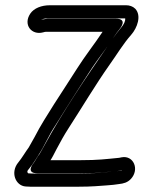

<svg xmlns="http://www.w3.org/2000/svg" viewBox="-20 -677 546 730"><path d="M388 -500C308 -384 220 -254 151 -128L137 -103C133 -96 131 -93 130 -91C122 -82 115 -66 107 -56C107 -56 75 -18 123 -18H280C318 -18 346 -19 367 -21C401 -25 415 -24 443 -29C443 -29 444 -28 443 -28L432 -27C377 -22 344 -17 279 -17H123C108 -17 96 -17 87 -18C84 -21 82 -26 87 -31C97 -43 106 -55 114 -68C132 -98 134 -97 155 -138C167 -162 179 -183 191 -201C219 -245 238 -277 268 -323L315 -396C337 -431 364 -467 388 -500ZM136 -602C143 -604 146 -607 161 -607H452H456C457 -595 450 -584 443 -575C431 -561 420 -546 409 -531C420 -547 429 -560 435 -567C435 -567 469 -606 420 -606H161C159 -606 136 -602 136 -602ZM460 -657H169C138 -657 109 -646 95 -625C67 -583 100 -542 144 -554C150 -556 153 -556 154 -556H370C341 -512 303 -464 274 -418L227 -345C211 -320 197 -299 185 -280C159 -238 135 -202 111 -155C99 -133 90 -118 89 -116C77 -100 64 -77 50 -60C18 -22 39 29 77 32C88 33 100 33 116 33H272C304 33 326 32 342 31C365 29 410 27 431 23C450 21 465 17 478 3C511 -33 488 -87 443 -79L433 -77C382 -72 354 -68 287 -68H172C175 -73 178 -77 182 -85L195 -110C211 -140 223 -162 241 -190C289 -264 345 -358 396 -430C424 -469 448 -510 479 -545C502 -571 519 -618 494 -644C485 -653 472 -657 460 -657Z"/></svg>

Font: AppleStorm
Style: CBoIta
Weight: 400
Foundry: Cannot Into Space Fonts
Version: Version 1.01